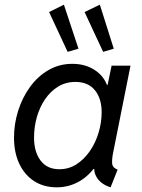

<svg xmlns="http://www.w3.org/2000/svg" viewBox="-20 -801 611 829"><path d="M225.1 7.8Q168.9 7.8 127.4 -19Q85.9 -45.9 63.2 -94.2Q40.5 -142.6 40.5 -206.1Q40.5 -266.6 58.6 -323.5Q76.7 -380.4 109.9 -426Q143.1 -471.7 189.5 -498.5Q235.8 -525.4 292.5 -525.4Q347.7 -525.4 388.4 -499Q429.2 -472.7 443.8 -428.7L417.5 -434.6H479L440.4 -414.1L461.9 -517.6H543.5L469.2 -145.5Q462.9 -115.7 464.1 -96.4Q465.3 -77.1 487.8 -68.4L457.5 7.8Q433.6 0.5 416.7 -13.4Q399.9 -27.3 392.1 -46.1Q384.3 -64.9 388.2 -85.9L422.4 -71.3H350.1L408.7 -108.4Q374.5 -49.3 327.4 -20.8Q280.3 7.8 225.1 7.8ZM236.3 -70.3Q277.3 -70.3 310.8 -92Q344.2 -113.8 368.7 -149.7Q393.1 -185.5 406 -229.2Q418.9 -272.9 418.9 -316.4Q418.9 -376 389.6 -411.6Q360.4 -447.3 305.7 -447.3Q263.7 -447.3 230.5 -426.8Q197.3 -406.2 174.1 -371.8Q150.9 -337.4 138.9 -294.7Q127 -252 127 -207Q127 -145 155.3 -107.7Q183.6 -70.3 236.3 -70.3ZM272 -577.1 191.9 -749 255.9 -780.8 318.8 -590.8ZM425.3 -577.1 345.2 -749 411.1 -780.8 471.2 -590.8Z"/></svg>

Font: Reddit Sans
Style: Italic
Weight: 400
Italic angle: -11.25°
Designer: Stephen Hutchings
Version: Version 1.013